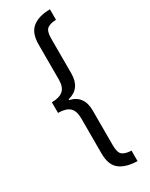

<svg xmlns="http://www.w3.org/2000/svg" viewBox="-254 -879 855 1093"><g transform="rotate(-30 174.0 -333.0)"><path d="M41 -368Q91 -368 115.5 -389.5Q140 -411 140 -460V-691Q140 -765 180 -798Q220 -831 296 -832V-763Q258 -762 238.5 -747.5Q219 -733 219 -686V-455Q219 -356 132 -335V-330Q219 -310 219 -211V19Q219 67 238.5 81.5Q258 96 296 97V166Q220 164 180 132.5Q140 101 140 26V-206Q140 -255 116 -276.5Q92 -298 41 -298Z"/></g></svg>

Font: Noto Sans Devanagari Condensed
Style: Regular
Weight: 400
Width: 3
Designer: Jelle Bosma - Monotype Design Team
Foundry: Monotype Imaging Inc.
Version: Version 2.004; ttfautohint (v1.8.4.7-5d5b)